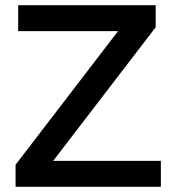

<svg xmlns="http://www.w3.org/2000/svg" viewBox="-20 -720 680 740"><path d="M185 -100 580 -615V-700H50V-600H435L40 -85V0H600V-100Z"/></svg>

Font: Goli Medium
Style: Regular
Weight: 500
Designer: jaikishan Patel
Foundry: MagicType
Version: Version 1.000;Glyphs 3.2 (3242)